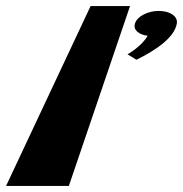

<svg xmlns="http://www.w3.org/2000/svg" viewBox="-34 -613 603 633"><path d="M-14 0H193L394.7 -593H264.7ZM489.3 -577C453.3 -577 417.5 -559 410.9 -535C404.8 -515 422.4 -499 452.7 -495C433.4 -460 386.4 -434 386.4 -434L415.7 -416C477.2 -446 540.7 -488 548.9 -535C553.5 -559 526.3 -577 489.3 -577Z"/></svg>

Font: Hussar Milosc
Style: Obl
Weight: 700
Foundry: Cannot Into Space Fonts
Version: Version 1.02